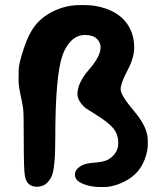

<svg xmlns="http://www.w3.org/2000/svg" viewBox="-20 -730 652 753"><path d="M374.5 -544.4Q374.5 -564 359.1 -578.4Q343.8 -592.8 313.2 -592.8Q282.7 -592.8 260 -570.6Q237.3 -548.3 224.6 -511.7Q196.8 -430.7 196.8 -187Q196.8 -68.4 182.1 -37.6Q163.1 2.4 124.8 2.4Q86.4 2.4 78.1 -37.1Q73.2 -60.5 73.2 -172.1Q73.2 -283.7 71 -302Q68.8 -320.3 60.8 -356.7Q52.7 -393.1 52.7 -417.5L53.2 -436.5V-455.1Q53.2 -479 73.7 -541Q94.2 -603 123.3 -636.5Q152.3 -669.9 197.8 -689.9Q243.2 -710 293.5 -710H314.5Q354.5 -710 393.6 -696.8Q462.9 -673.3 490.7 -616.2Q506.3 -584 506.3 -543.7Q506.3 -503.4 479.7 -453.4Q453.1 -403.3 453.1 -379.9Q453.1 -356.4 506.3 -293.7Q559.6 -231 559.6 -179.7V-161.6Q559.6 -137.7 547.4 -104.5Q522 -36.1 444.8 -7.8Q413.6 3.4 390.6 3.4H372.6Q326.7 3.4 293 -15.1Q273.9 -25.9 273.9 -45.9Q273.9 -65.9 301.3 -81.5Q316.4 -89.8 354.7 -92.5Q393.1 -95.2 411.6 -108.9Q443.8 -132.3 443.8 -168Q443.8 -203.6 424.3 -226.8Q404.8 -250 360.6 -277.6Q316.4 -305.2 314.9 -306.6Q283.7 -334.5 283.7 -361.3Q283.7 -404.8 329.1 -457Q374.5 -509.3 374.5 -544.4Z"/></svg>

Font: Averia Sans Libre
Style: Bold
Weight: 700
Version: Version 1.002